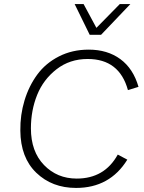

<svg xmlns="http://www.w3.org/2000/svg" viewBox="-20 -914 708 944"><path d="M421 -743 347 -894H391L454 -777L569 -894H621L477 -743ZM354 10Q236 10 158.5 -64.5Q81 -139 80 -272Q79 -349 100.5 -420Q122 -491 163 -547Q204 -603 269.5 -636.5Q335 -670 416 -670Q508 -670 571.5 -623.5Q635 -577 661 -487L609 -471Q567 -624 411 -624Q323 -624 258 -573.5Q193 -523 162.5 -447Q132 -371 132 -283Q132 -169 196.5 -102.5Q261 -36 357 -36Q494 -36 559 -154L606 -129Q520 10 354 10Z"/></svg>

Font: Elaine Sans Light
Style: Italic
Weight: 300
Italic angle: -13°
Designer: Wei Huang
Foundry: Wei Huang
Version: Version 2.001;December 24, 2019;FontCreator 12.0.0.2547 64-b